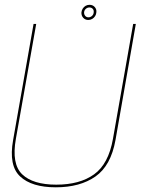

<svg xmlns="http://www.w3.org/2000/svg" viewBox="-20 -774 605 798"><path d="M212 4.5Q312.5 4.5 376.8 -40.5Q441 -85.5 460 -192L544.5 -674.5H533.5L449.5 -197Q431 -92.5 371.2 -49.5Q311.5 -6.5 214 -6.5Q117 -6.5 72.2 -49.5Q27.5 -92.5 46 -197L130.5 -674.5H119.5L34.5 -192Q15.5 -85.5 63.8 -40.5Q112 4.5 212 4.5ZM347 -691Q356 -691 363.5 -695.5Q371 -700 375.5 -707.2Q380 -714.5 380.5 -723Q382 -735.5 373.8 -744.8Q365.5 -754 352 -754Q343 -754 335.8 -749.8Q328.5 -745.5 324 -738.5Q319.5 -731.5 318.5 -723Q317.5 -709.5 325.8 -700.2Q334 -691 347 -691ZM347.5 -702Q339.5 -702 334.2 -708Q329 -714 329.5 -723Q330.5 -732 337 -737.5Q343.5 -743 351.5 -743Q360 -743 365.2 -737.5Q370.5 -732 369.5 -723Q369 -714 362.5 -708Q356 -702 347.5 -702Z"/></svg>

Font: Anybody UltraCondensed Thin Thin
Style: Italic
Weight: 250
Italic angle: -10°
Version: Version 1.111